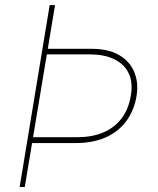

<svg xmlns="http://www.w3.org/2000/svg" viewBox="-20 -748 631 768"><path d="M178.7 -727.5H200.2L79.1 0H58.6ZM160.2 -552.7H346.7Q414.6 -552.7 457.3 -527.3Q500 -502 517.3 -459.2Q534.7 -416.5 526.4 -365.2Q517.6 -309.6 487.5 -266.8Q457.5 -224.1 406.7 -200.2Q356 -176.3 284.2 -175.8H97.7L103.5 -199.2H290Q347.2 -199.2 391.6 -217.5Q436 -235.8 464.8 -272.5Q493.7 -309.1 502.9 -363.3Q512.7 -417 495.1 -454.1Q477.5 -491.2 437.7 -510.7Q397.9 -530.3 340.8 -530.3H155.3Z"/></svg>

Font: Inter Tight Thin
Style: Italic
Weight: 250
Italic angle: -9.39999°
Designer: Rasmus Andersson
Foundry: rsms
Version: Version 3.004